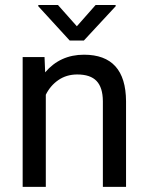

<svg xmlns="http://www.w3.org/2000/svg" viewBox="-20 -729 580 749"><path d="M153.8 -506.3V-504.4L156.2 -446.8Q214.8 -515.6 307.6 -515.6Q470.7 -515.6 471.7 -334V-2V0H469.7H383.8H381.3V-2V-334.5Q380.9 -387.7 356.7 -413.1Q332.5 -438.5 281.2 -438.5Q239.3 -438.5 207.5 -416.5Q176.3 -395 158.7 -359.4V-2V0H156.2H70.3H68.4V-2V-503.9V-506.3H70.3H151.9ZM279.8 -626.5 353 -709.5H431.2V-704.6L307.1 -570.8H252L129.4 -704.6V-709.5H206.1Z"/></svg>

Font: MAUL
Style: Regular
Weight: 400
Designer: MAUL
Version: Version 1.0; 2020; ttfautohint (v1.8.3)